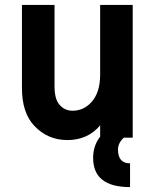

<svg xmlns="http://www.w3.org/2000/svg" viewBox="-20 -557 626 777"><path d="M517.1 0H481.4Q457.5 21.5 457.5 48.3Q457.5 104 506.3 104V200.2Q356.9 200.2 356.9 82Q356.9 32.2 385.3 -3.9V-49.8Q335.4 9.8 252.4 9.8Q172.9 9.8 118.7 -47.9Q68.8 -100.6 68.8 -200.7V-537.1H200.7V-207.5Q200.7 -156.7 220.2 -133.8Q241.2 -108.9 273.9 -108.9Q316.9 -108.9 348.1 -141.6Q385.3 -180.7 385.3 -254.9V-537.1H517.1Z"/></svg>

Font: Consola Mono
Style: Bold
Weight: 700
Monospace: yes
Designer: Wojciech Kalinowski "wmk69" (wmk69@o2.pl)
Foundry: Wojciech Kalinowski "wmk69" (wmk69@o2.pl)
Version: Version 2.1.0